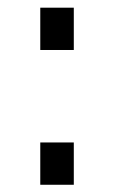

<svg xmlns="http://www.w3.org/2000/svg" viewBox="-20 -645 311 512"><path d="M87.4 -511.7V-624.5H176.8V-511.7ZM87.4 -152.3V-265.1H176.8V-152.3Z"/></svg>

Font: Antonio Thin
Style: Regular
Weight: 250
Designer: Vernon Adams
Foundry: Vernon Adams
Version: Version 1.002